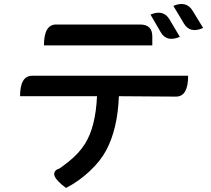

<svg xmlns="http://www.w3.org/2000/svg" viewBox="-20 -862 1040 948"><path d="M197 -638Q197 -741 257 -741H672Q732 -741 732 -682V-638H197ZM79 -387Q79 -488 139 -488H909Q909 -385 849 -385L567 -387Q561 -227 505 -121Q478 -69 424 -18Q370 33 306 66Q214 -2 267 -28Q269 -24 319 -64Q370 -105 399 -151Q452 -234 459 -387H79ZM723 -790Q787 -817 817 -766L868 -680Q802 -652 773 -704L723 -790ZM836 -833Q900 -860 931 -809L983 -724Q918 -695 888 -746L836 -833Z"/></svg>

Font: Swei Half Moon CJK SC
Style: Medium
Weight: 500
Version: Version 2.071